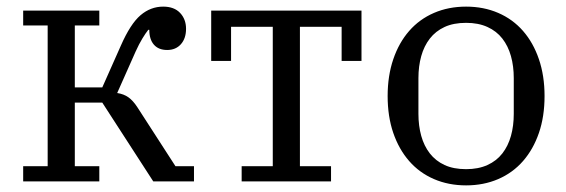

<svg xmlns="http://www.w3.org/2000/svg" viewBox="-20 -548 1710 580"><path d="M50 -46H124V-471H50V-516H280V-471H206V-284H289L345 -410Q374 -476 404.5 -502Q435 -528 473 -528Q506 -528 524 -509Q542 -490 542 -461Q542 -432 526.5 -414.5Q511 -397 485 -397Q459 -397 445 -413Q431 -429 431 -458H428Q420 -448 410 -431.5Q400 -415 390 -393L334 -267Q354 -264 368 -254Q382 -244 395 -224L510 -46H566V0H443L289 -238H206V-46H280V0H50Z M710 -46H804V-467H678V-364H618V-516H1072V-364H1012V-467H886V-46H980V0H710Z M1388 -37Q1425 -37 1452.5 -49.5Q1480 -62 1497.5 -84.5Q1515 -107 1523.5 -137.5Q1532 -168 1532 -204V-312Q1532 -348 1523.5 -378.5Q1515 -409 1497.5 -431.5Q1480 -454 1452.5 -466.5Q1425 -479 1388 -479Q1350 -479 1323 -466.5Q1296 -454 1278.5 -431.5Q1261 -409 1252.5 -378.5Q1244 -348 1244 -312V-204Q1244 -168 1252.5 -137.5Q1261 -107 1278.5 -84.5Q1296 -62 1323 -49.5Q1350 -37 1388 -37ZM1388 12Q1335 12 1291 -7Q1247 -26 1216 -61.5Q1185 -97 1168 -146.5Q1151 -196 1151 -258Q1151 -319 1168 -369Q1185 -419 1216 -454.5Q1247 -490 1291 -509Q1335 -528 1388 -528Q1441 -528 1485 -509Q1529 -490 1560 -454.5Q1591 -419 1608 -369Q1625 -319 1625 -258Q1625 -196 1608 -146.5Q1591 -97 1560 -61.5Q1529 -26 1485 -7Q1441 12 1388 12Z"/></svg>

Font: IBM Plex Serif
Style: Regular
Weight: 400
Designer: Mike Abbink, Paul van der Laan, Pieter van Rosmalen
Foundry: Bold Monday
Version: Version 3.001